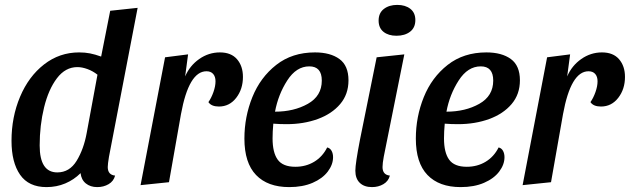

<svg xmlns="http://www.w3.org/2000/svg" viewBox="-20 -744 2572 784"><path d="M420 -62Q420 -30 450 -27Q444 -4 423.5 8Q403 20 377 20Q349 20 330.5 5Q312 -10 309 -37Q282 -10 246.5 5Q211 20 170 20Q97 20 62 -30.5Q27 -81 27 -169Q27 -266 62 -349Q97 -432 160 -481Q223 -530 303 -530Q327 -530 347.5 -526Q368 -522 393 -513L430 -700L542 -712L425 -104Q420 -74 420 -62ZM296 -470Q247 -470 212.5 -424.5Q178 -379 160 -305.5Q142 -232 142 -150Q142 -40 214 -40Q264 -40 293 -87.5Q322 -135 334 -201L378 -439Q359 -454 337 -462Q315 -470 296 -470Z M878 -530Q924 -530 948 -502Q972 -474 972 -430Q972 -380 944.5 -344.5Q917 -309 874 -309Q843 -309 831 -327Q843 -344 851.5 -368Q860 -392 860 -412Q860 -431 850.5 -442Q841 -453 823 -453Q751 -453 719 -278L670 0L554 12L654 -510L748 -522L736 -432Q755 -476 793.5 -503Q832 -530 878 -530Z M1403 -416Q1403 -359 1369 -319Q1335 -279 1277.5 -258Q1220 -237 1150 -237Q1122 -237 1096 -239Q1093 -206 1093 -179Q1093 -121 1114 -92Q1135 -63 1186 -63Q1229 -63 1263 -83.5Q1297 -104 1316 -142Q1328 -139 1334 -128Q1340 -117 1340 -102Q1340 -72 1318.5 -43.5Q1297 -15 1256.5 2.5Q1216 20 1161 20Q1073 20 1025.5 -29.5Q978 -79 978 -178Q978 -267 1010.5 -347.5Q1043 -428 1108 -479Q1173 -530 1266 -530Q1329 -530 1366 -503Q1403 -476 1403 -416ZM1103 -288Q1180 -288 1237 -320Q1294 -352 1294 -415Q1294 -473 1243 -473Q1190 -473 1153 -415.5Q1116 -358 1103 -288Z M1676 -662Q1676 -631 1654.5 -614.5Q1633 -598 1599 -598Q1566 -598 1546 -614Q1526 -630 1526 -660Q1526 -691 1547.5 -707.5Q1569 -724 1602 -724Q1635 -724 1655.5 -708Q1676 -692 1676 -662ZM1542 -62Q1542 -30 1572 -27Q1566 -4 1545.5 8Q1525 20 1499 20Q1467 20 1449 2.5Q1431 -15 1431 -47Q1431 -76 1450 -174L1518 -510L1631 -522L1547 -104Q1542 -77 1542 -62Z M2103 -416Q2103 -359 2069 -319Q2035 -279 1977.5 -258Q1920 -237 1850 -237Q1822 -237 1796 -239Q1793 -206 1793 -179Q1793 -121 1814 -92Q1835 -63 1886 -63Q1929 -63 1963 -83.5Q1997 -104 2016 -142Q2028 -139 2034 -128Q2040 -117 2040 -102Q2040 -72 2018.5 -43.5Q1997 -15 1956.5 2.5Q1916 20 1861 20Q1773 20 1725.5 -29.5Q1678 -79 1678 -178Q1678 -267 1710.5 -347.5Q1743 -428 1808 -479Q1873 -530 1966 -530Q2029 -530 2066 -503Q2103 -476 2103 -416ZM1803 -288Q1880 -288 1937 -320Q1994 -352 1994 -415Q1994 -473 1943 -473Q1890 -473 1853 -415.5Q1816 -358 1803 -288Z M2438 -530Q2484 -530 2508 -502Q2532 -474 2532 -430Q2532 -380 2504.5 -344.5Q2477 -309 2434 -309Q2403 -309 2391 -327Q2403 -344 2411.5 -368Q2420 -392 2420 -412Q2420 -431 2410.5 -442Q2401 -453 2383 -453Q2311 -453 2279 -278L2230 0L2114 12L2214 -510L2308 -522L2296 -432Q2315 -476 2353.5 -503Q2392 -530 2438 -530Z"/></svg>

Font: Sansita
Style: Italic
Weight: 400
Italic angle: -11°
Designer: Pablo Cosgaya
Foundry: Omnibus-Type
Version: Version 1.006